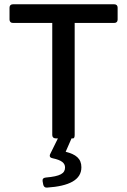

<svg xmlns="http://www.w3.org/2000/svg" viewBox="-20 -645 593 895"><path d="M328.1 -15.6V-538.1H512.7C522.5 -538.1 528.3 -543.9 528.3 -553.7V-609.4C528.3 -619.1 522.5 -625 512.7 -625H40C30.3 -625 24.4 -619.1 24.4 -609.4V-553.7C24.4 -543.9 30.3 -538.1 40 -538.1H223.6V-15.6C223.6 -5.9 229.5 0 239.3 0H250L213.9 73.2C209 84 213.9 90.8 225.6 92.8C267.6 101.6 283.2 115.2 283.2 135.7C283.2 163.1 261.7 176.8 193.4 182.6C181.6 183.6 176.8 190.4 178.7 200.2L181.6 215.8C183.6 224.6 189.5 230.5 199.2 229.5C302.7 222.7 359.4 193.4 359.4 134.8C359.4 93.8 333 74.2 286.1 62.5L313.5 0H321.3C325.2 0 328.1 -5.9 328.1 -15.6Z"/></svg>

Font: Ed Sans Neue Medium
Style: Regular
Weight: 500
Designer: Stephen Hutchings
Version: Version 1.004;PS 001.004;hotconv 1.0.88;makeotf.lib2.5.64775